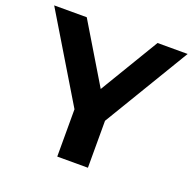

<svg xmlns="http://www.w3.org/2000/svg" viewBox="-124 -826 960 953"><g transform="rotate(20 356.0 -350.0)"><path d="M437 -248V0H275V-250L4 -700H176L363 -389L550 -700H709Z"/></g></svg>

Font: CMG Sans
Style: Bold
Weight: 700
Designer: Julieta Ulanovsky
Foundry: Julieta Ulanovsky
Version: Version 7.200